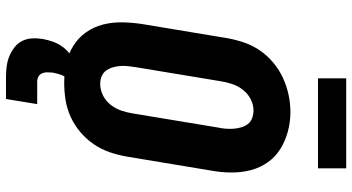

<svg xmlns="http://www.w3.org/2000/svg" viewBox="-287 -685 1174 640"><g transform="rotate(90 300.0 -365.0)"><path d="M256 8Q223 8 191 1Q159 -6 132.5 -22.5Q106 -39 88 -64.5Q70 -90 62 -120.5Q54 -151 54.5 -184.5Q55 -218 60 -251L107 -534Q112 -563 121.5 -591Q131 -619 148 -644Q165 -669 189 -689Q213 -709 240.5 -721.5Q268 -734 296.5 -740Q325 -746 354 -746Q387 -746 418.5 -737.5Q450 -729 476.5 -712.5Q503 -696 521 -670.5Q539 -645 547 -614.5Q555 -584 555 -550.5Q555 -517 549 -484L502 -201Q497 -172 487.5 -144Q478 -116 461 -91Q444 -66 420.5 -46Q397 -26 369.5 -13.5Q342 -1 313 3.5Q284 8 256 8ZM259 -112Q279 -112 297.5 -121Q316 -130 329 -146.5Q342 -163 348.5 -182Q355 -201 358 -220L405 -504Q408 -517 409 -530.5Q410 -544 409 -557Q408 -570 404.5 -582Q401 -594 393.5 -604Q386 -614 373.5 -618.5Q361 -623 348 -623Q329 -623 310.5 -613.5Q292 -604 279.5 -588Q267 -572 260.5 -553Q254 -534 251 -515L204 -231Q202 -218 200.5 -205Q199 -192 200 -179Q201 -166 204.5 -154Q208 -142 215 -132Q222 -122 234 -117Q246 -112 259 -112ZM235 202Q217 202 199.5 199.5Q182 197 166.5 190.5Q151 184 137.5 173.5Q124 163 116.5 148Q109 133 108 115Q107 97 110 79Q113 63 118.5 47Q124 31 133.5 17Q143 3 156.5 -8.5Q170 -20 185.5 -27Q201 -34 217.5 -37Q234 -40 250 -40L244 0Q239 0 236.5 4Q234 8 232 12.5Q230 17 228.5 21Q227 25 226 29.5Q225 34 224 38Q223 42 222 46Q221 56 221 65Q221 74 224.5 82Q228 90 235.5 94Q243 98 252 98H327L310 202ZM541 -838H241V-932H541Z"/></g></svg>

Font: Iosevka Etoile Heavy Oblique
Style: Regular
Weight: 900
Italic angle: -9°
Designer: Belleve Invis
Foundry: Belleve Invis
Version: Version 15.5.2; ttfautohint (v1.8.4)